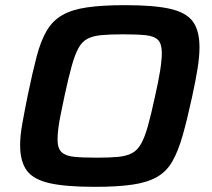

<svg xmlns="http://www.w3.org/2000/svg" viewBox="-20 -716 822 744"><path d="M347 8Q236 8 173 -6Q110 -20 84 -55Q58 -90 58 -154Q58 -190 66.5 -237.5Q75 -285 88 -349Q106 -436 122 -497Q138 -558 161 -597Q184 -636 221.5 -657.5Q259 -679 318 -687.5Q377 -696 465 -696Q576 -696 638.5 -682Q701 -668 727 -633Q753 -598 753 -533Q753 -496 745.5 -449.5Q738 -403 724 -339Q705 -251 687.5 -190Q670 -129 647.5 -90Q625 -51 588 -30Q551 -9 493 -0.5Q435 8 347 8ZM354 -105Q404 -105 436.5 -108Q469 -111 490.5 -122Q512 -133 526.5 -158.5Q541 -184 553.5 -229Q566 -274 581 -344Q594 -401 600.5 -442Q607 -483 607 -511Q607 -546 592.5 -561Q578 -576 545 -579.5Q512 -583 457 -583Q407 -583 374 -580Q341 -577 319.5 -566Q298 -555 284 -529.5Q270 -504 257.5 -459Q245 -414 230 -344Q222 -305 215.5 -274Q209 -243 206 -218.5Q203 -194 203 -175Q203 -142 218 -127Q233 -112 266 -108.5Q299 -105 354 -105Z"/></svg>

Font: Saira SemiExpanded SemiBold
Style: Italic
Weight: 600
Width: 6
Italic angle: -12°
Designer: Hector Gatti with collaboration of the Omnibus-Type team
Foundry: Omnibus-Type
Version: Version 1.101